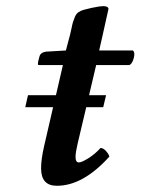

<svg xmlns="http://www.w3.org/2000/svg" viewBox="-20 -593 456 623"><path d="M324.2 -284.2 314.9 -245.1H259.8L231.9 -127Q225.1 -98.1 225.1 -84Q225.1 -65.9 235.8 -65.9Q244.6 -65.9 266.4 -79.3Q288.1 -92.8 306.2 -112.8Q314.9 -112.8 323.5 -103.5Q332 -94.2 335 -85Q249 10.3 164.1 9.8Q113.3 9.8 113.3 -46.9Q113.3 -75.7 123 -118.2L152.3 -245.1H62L70.8 -284.2H161.6L184.1 -381.8H108.9Q103 -381.8 103 -383.8Q103 -393.6 107.9 -409.2Q111.8 -425.3 136.2 -425.8L193.8 -429.2L207 -479Q209 -485.8 211.9 -500.5Q214.8 -515.1 217 -522Q219.2 -528.8 223.1 -538.3Q227.1 -547.9 234.1 -553Q241.2 -558.1 251 -561Q266.1 -564.9 277.1 -567.4Q288.1 -569.8 302 -572Q315.9 -574.2 324 -572Q332 -569.8 332 -564Q332 -563 312 -474.1L301.8 -429.2H411.1Q418.9 -423.3 414.1 -404.8Q409.2 -386.2 399.9 -381.8H292L269 -284.2Z"/></svg>

Font: Linux Libertine O
Style: Semibold Italic
Weight: 600
Italic angle: -11.5°
Designer: Philipp H. Poll
Foundry: Philipp H. Poll
Version: Version 5.1.2